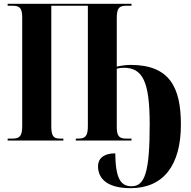

<svg xmlns="http://www.w3.org/2000/svg" viewBox="-20 -734 998 1003"><path d="M662 249C834 249 925 129 925 -83C925 -278 866 -395 662 -395C638 -395 606 -390 590 -386V-638C590 -689 601 -704 638 -704H667V-714H20V-704H46C84 -704 96 -690 96 -642V-76C96 -25 84 -10 46 -10H20V0H311V-10H293C258 -10 248 -25 248 -76V-704H439V-76C439 -25 427 -10 390 -10H376V0H667V-10H639C602 -10 590 -24 590 -71V-375C599 -378 611 -380 626 -380C724 -380 762 -311 762 -84C762 163 737 239 668 239C609 239 584 197 582 67C520 67 492 96 492 134C492 202 544 249 662 249Z"/></svg>

Font: Noto Serif Display Condensed Extra
Style: Regular
Weight: 800
Width: 3
Designer: Monotype Design Team
Foundry: Monotype Imaging Inc.
Version: Version 1.900